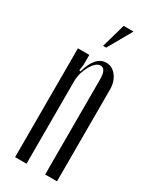

<svg xmlns="http://www.w3.org/2000/svg" viewBox="-176 -711 610 758"><g transform="rotate(30 129.5 -331.5)"><path d="M91 -422Q114 -503 163 -503Q191 -503 209.5 -478.5Q228 -454 228 -419V0H174V-434Q174 -482 149 -482Q138 -482 127.5 -472.5Q117 -463 108.5 -448Q100 -433 94.5 -414Q89 -395 89 -375V0H37V-496H89V-453L85 -424ZM118 -554 149 -663H194L132 -554Z"/></g></svg>

Font: Moniqa Cond Heading
Style: Regular
Weight: 400
Width: 3
Designer: Rajesh Rajput
Foundry: Rajesh Rajput
Version: Version 1.000